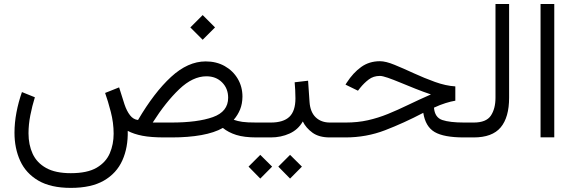

<svg xmlns="http://www.w3.org/2000/svg" viewBox="-20 -685 2861 957"><path d="M990.2 -609.9 1051.8 -548.3 990.2 -486.8 928.7 -548.3ZM333 178.2Q415.5 178.2 461.9 150.9Q508.3 123.5 527.3 78.9Q546.4 34.2 546.4 -18.6Q546.4 -73.2 532.2 -127.7Q518.1 -182.1 503.9 -221.7L573.7 -249.5L600.6 -164.6Q611.8 -131.3 628.2 -110.4Q644.5 -89.4 668 -86.9Q748.5 -224.1 832.5 -301.5Q916.5 -378.9 1005.4 -378.9Q1058.6 -378.9 1099.9 -355.7Q1141.1 -332.5 1164.8 -292.7Q1188.5 -252.9 1188.5 -203.1Q1188 -167.5 1176.8 -139.6Q1165.5 -111.8 1145 -87.9Q1164.6 -81.1 1188 -77.6Q1211.4 -74.2 1258.8 -74.2H1276.9V0H1258.8Q1196.8 0 1157.5 -12.5Q1118.2 -24.9 1090.8 -47.4Q1048.8 -23.4 983.6 -11.7Q918.5 0 835.4 0H800.8Q732.9 0 689.9 -8.3Q647 -16.6 616.7 -32.7Q618.7 50.3 589.8 114.5Q561 178.7 498 215.1Q435.1 251.5 333 251.5Q232.9 251.5 170.9 215.1Q108.9 178.7 80.6 116.5Q52.2 54.2 52.2 -23.4Q52.2 -72.8 62 -124.5Q71.8 -176.3 89.4 -226.1L153.8 -200.2Q140.1 -156.2 131.1 -110.1Q122.1 -64 122.1 -20.5Q122.1 36.6 142.8 81.5Q163.6 126.5 210 152.3Q256.3 178.2 333 178.2ZM1008.8 -304.7Q940.9 -304.7 873.5 -240.5Q806.2 -176.3 741.2 -74.2H833.5Q964.8 -74.2 1041 -101.3Q1117.2 -128.4 1117.2 -197.8Q1117.2 -244.1 1086.9 -274.4Q1056.6 -304.7 1008.8 -304.7Z M1256.3 -74.2H1329.6Q1392.6 -74.2 1422.6 -103Q1452.6 -131.8 1452.6 -194.8Q1452.6 -216.8 1451.4 -236.6Q1450.2 -256.3 1448.7 -274.9L1515.6 -282.7L1522.9 -176.3Q1526.4 -126.5 1553.5 -100.3Q1580.6 -74.2 1625 -74.2H1639.6V0H1624Q1569.8 0 1537.4 -23.7Q1504.9 -47.4 1489.3 -79.6Q1465.8 -38.6 1423.1 -19.3Q1380.4 0 1329.6 0H1256.3ZM1425.8 86.9 1484.9 145.5 1425.8 205.1 1367.2 145.5ZM1277.3 86.9 1336.4 145.5 1277.3 205.1 1218.8 145.5Z M2249.5 -254.4V-183.1Q2228 -179.7 2200.7 -171.1Q2173.3 -162.6 2143.1 -148.4Q2147 -99.6 2184.3 -86.9Q2221.7 -74.2 2293.9 -74.2H2321.3V0H2292.5Q2192.4 0 2146.5 -26.9Q2100.6 -53.7 2089.8 -122.6Q1992.7 -71.8 1899.4 -35.9Q1806.2 0 1701.7 0H1620.1V-74.2H1703.1Q1763.2 -74.2 1814 -85.7Q1864.7 -97.2 1913.3 -116.9Q1961.9 -136.7 2013.9 -161.9Q2065.9 -187 2127.9 -214.4Q2089.8 -227.1 2050.3 -242.9Q2010.7 -258.8 1975.3 -273.4Q1939.9 -288.1 1913.1 -297.4Q1886.2 -306.6 1873.5 -306.6Q1841.3 -306.6 1817.9 -288.8Q1794.4 -271 1774.9 -246.6L1764.2 -232.9L1702.1 -263.2L1708.5 -273.4Q1740.2 -322.3 1780.3 -351.1Q1820.3 -379.9 1874 -379.9Q1902.8 -379.9 1946.8 -361.8Q1990.7 -343.8 2042.7 -319.8Q2094.7 -295.9 2148.2 -276.6Q2201.7 -257.3 2249.5 -254.4Z M2301.8 -74.2H2341.3Q2403.8 -74.2 2426.8 -108.9Q2449.7 -143.6 2449.7 -197.8V-665H2517.6V-198.2Q2517.6 -100.1 2475.6 -50Q2433.6 0 2340.8 0H2301.8Z M2742.7 -665V-0.5H2674.3V-665Z"/></svg>

Font: Vazirmatn FD Light
Style: Regular
Weight: 300
Designer: Saber Rastikerdar
Foundry: Saber Rastikerdar
Version: Version 33.003